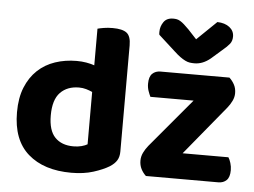

<svg xmlns="http://www.w3.org/2000/svg" viewBox="-52 -795 1161 877"><g transform="rotate(5 528.5 -357.0)"><path d="M286 -496Q309 -496 329.5 -492.5Q350 -489 367 -483V-651Q378 -654 396 -657Q414 -660 436 -660Q481 -660 500.5 -645Q520 -630 520 -588V-101Q520 -77 510 -60.5Q500 -44 478 -30Q450 -13 406 1Q362 15 305 15Q179 15 106.5 -48.5Q34 -112 34 -239Q34 -305 53.5 -353Q73 -401 107 -433Q141 -465 187 -480.5Q233 -496 286 -496ZM368 -361Q355 -367 339.5 -371.5Q324 -376 307 -376Q253 -376 221 -343Q189 -310 189 -238Q189 -169 219.5 -137.5Q250 -106 304 -106Q325 -106 341.5 -110.5Q358 -115 368 -121ZM646 0Q632 -13 623.5 -30Q615 -47 615 -68Q615 -87 623.5 -104.5Q632 -122 645 -138L833 -362H635Q630 -372 624.5 -387.5Q619 -403 619 -421Q619 -453 633.5 -467Q648 -481 671 -481H987Q1001 -468 1010 -451Q1019 -434 1019 -412Q1019 -394 1010.5 -376.5Q1002 -359 989 -343L804 -118H1014Q1020 -109 1025 -93Q1030 -77 1030 -60Q1030 -28 1015.5 -14Q1001 0 978 0ZM820 -642 910 -729Q945 -728 966 -711.5Q987 -695 987 -669Q987 -649 976.5 -635.5Q966 -622 943 -603L895 -561Q860 -532 822 -532Q810 -532 800 -533.5Q790 -535 779 -540.5Q768 -546 755.5 -555Q743 -564 727 -579L651 -648Q650 -650 650 -654Q650 -658 650 -662Q650 -686 664 -706.5Q678 -727 708 -727Q717 -727 724.5 -725.5Q732 -724 740.5 -719Q749 -714 758.5 -705.5Q768 -697 781 -684Z"/></g></svg>

Font: Baloo Paaji 2
Style: Bold
Weight: 700
Designer: Shuchita Grover, Noopur Datye and Ek Type
Foundry: Ek Type
Version: Version 1.640;hotconv 1.0.111;makeotfexe 2.5.65597; ttfautoh